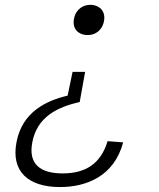

<svg xmlns="http://www.w3.org/2000/svg" viewBox="-20 -533 660 795"><path d="M360.5 -513C325.5 -515.5 294 -495 286.5 -456C278.5 -416 301.5 -391 336.5 -388C371 -385 402.5 -405 410.5 -445C418 -484 395.5 -509.5 360.5 -513ZM48.5 55C24.5 177.5 97.5 241.5 228.5 241.5C337.5 241.5 452.5 197 490 56.5L425.5 51.5C397 146 333 185 239.5 185C146 185 96 146 114 55C134 -48.5 216.5 -89.5 310 -110.5L332.5 -235.5H280.5L260 -137C170 -116 72 -68.5 48.5 55Z"/></svg>

Font: Monaspace Neon ExtraLight
Style: Italic
Weight: 200
Italic angle: -11°
Designer: Riley Cran & the Lettermatic Team
Foundry: Lettermatic
Version: Version 1.200 (Monaspace Neon)